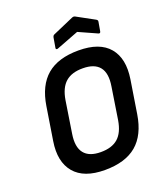

<svg xmlns="http://www.w3.org/2000/svg" viewBox="-155 -955 917 1070"><g transform="rotate(-20 303.5 -420.5)"><path d="M282.2 11Q157.9 11 102.1 -55.5Q46.3 -122 65.1 -239.5L96.1 -435.2Q114.5 -552.3 181.6 -609.2Q248.7 -666 369.5 -666Q494.7 -666 550.2 -600Q605.8 -534 587.3 -415.5L556.3 -219.8Q537.8 -102.7 470.6 -45.8Q403.3 11 282.2 11ZM294.1 -90.8Q359.8 -90.4 396.6 -122.5Q433.3 -154.6 444.9 -225.1L474.3 -414Q486.8 -489.5 457.1 -526.8Q427.4 -564.2 357.9 -564.2Q292.6 -564.6 255.8 -532.5Q219 -500.4 207.5 -429.9L178.1 -241Q166.2 -166.2 195.9 -128.5Q225.6 -90.8 294.1 -90.8ZM267.4 -715.3Q261.4 -712.6 257.3 -714.6Q253.3 -716.6 254.3 -722.3L264.4 -781.3Q266.8 -792.4 274.1 -795.5L400.8 -850.7Q408.6 -854 416 -850.7L521.5 -793.2Q526.2 -790.5 528.6 -787Q531 -783.5 529.6 -777.4L520.5 -725.1Q518.1 -711.3 506.3 -717L398.4 -765.5Z"/></g></svg>

Font: Sofia Sans Semi Condensed
Style: Italic
Weight: 400
Italic angle: -9°
Designer: Botio Nikoltchev, Ani Petrova
Foundry: lettersoup
Version: Version 4.101